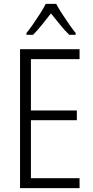

<svg xmlns="http://www.w3.org/2000/svg" viewBox="-20 -967 480 987"><path d="M389 0H83V-714H389V-663H139V-399H375V-349H139V-51H389ZM269 -947Q281 -924 299.5 -895.5Q318 -867 337 -840Q356 -813 369 -797V-788H336Q313 -810 289 -840Q265 -870 242 -898Q220 -870 195.5 -839.5Q171 -809 150 -788H116V-797Q132 -817 150.5 -843.5Q169 -870 186.5 -897.5Q204 -925 215 -947Z"/></svg>

Font: Noto Sans Georgian Condensed Light
Style: Regular
Weight: 300
Width: 3
Designer: Monotype Design Team, Akaki Razmadze
Foundry: Google LLC
Version: Version 2.005; ttfautohint (v1.8.4.7-5d5b)